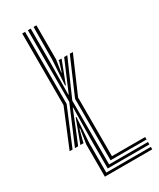

<svg xmlns="http://www.w3.org/2000/svg" viewBox="-203 -864 769 929"><g transform="rotate(-30 181.5 -400.0)"><path d="M6.5 -192 92.5 -400V-800H108.5V-397.8L22.8 -192ZM146.5 -477.8 155 -618 156 -800H171.8V-609.5L161.5 -541.5H163.8L180 -593V-600H197L150.2 -477.8ZM108.5 -13.8H357.2V0H92.5V-179.2L105.2 -262.5H102.2L86 -201.2L84.5 -192H66.5L113.8 -319.2H117.8L108.5 -178.5ZM140 -41.2H357.2V-27.5H124.2V-190.5L126.8 -367H124.8L87 -272L54 -192H36.2L124.2 -399.5V-800H140V-607.8L137.8 -431.8H139.8L182.5 -532.5L211.5 -600H229L140 -397.5ZM171.8 -68.8H357.2V-55H156V-398.5L243 -600H260L171.8 -396.5Z"/></g></svg>

Font: Big Shoulders Inline Text Thin
Style: Regular
Weight: 400
Version: Version 2.002